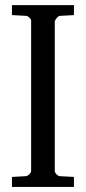

<svg xmlns="http://www.w3.org/2000/svg" viewBox="-20 -733 337 753"><path d="M194.8 -63Q194.8 -56.2 201.9 -49.1Q209 -42 215.8 -42L270 -39.1V0H26.9V-39.1L80.1 -42Q86.9 -42 94.5 -49.1Q102.1 -56.2 102.1 -63V-649.9Q103 -652.8 101.1 -656.5Q99.1 -660.2 95.9 -663.3Q92.8 -666.5 88.6 -668.7Q84.5 -670.9 81.1 -670.9L26.9 -673.8V-712.9H270V-673.8L216.8 -670.9Q210 -670.9 203.6 -663.6Q197.3 -656.2 194.8 -649.9Z"/></svg>

Font: Charis SIL CyrE
Style: Regular
Weight: 400
Foundry: SIL International
Version: Version 5.000